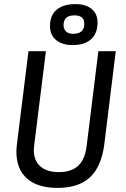

<svg xmlns="http://www.w3.org/2000/svg" viewBox="-20 -905 616 937"><path d="M489 -201Q475 -92 419.5 -40Q364 12 261 12Q163 12 111.5 -34Q60 -80 60 -165Q60 -183 63 -204L119 -655H204L147 -197Q145 -181 145 -173Q145 -121 177 -93Q209 -65 267 -65Q328 -65 361.5 -96Q395 -127 403 -194L460 -655H545ZM456 -795Q456 -741 424 -713Q392 -685 334 -685Q284 -685 254 -709.5Q224 -734 224 -777Q224 -831 257 -858Q290 -885 348 -885Q398 -885 427 -861.5Q456 -838 456 -795ZM290 -780Q294 -740 337 -740Q366 -740 379.5 -754Q393 -768 391 -793Q391 -810 379 -820Q367 -830 344 -830Q316 -830 303 -818Q290 -806 290 -780Z"/></svg>

Font: Ropa Sans
Style: Italic
Weight: 400
Version: Version 1.100